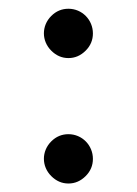

<svg xmlns="http://www.w3.org/2000/svg" viewBox="-20 -422 314 441"><path d="M137.2 -401.9C122.1 -401.9 108.9 -396.5 97.7 -385.3C75.2 -362.8 75.2 -328.1 97.7 -305.7C108.9 -294.4 122.1 -288.6 137.2 -288.6C152.3 -288.6 165.5 -294.4 176.8 -305.7C188 -316.9 193.4 -330.1 193.4 -345.2C193.4 -376.5 168.5 -401.9 137.2 -401.9ZM137.2 -113.8C122.1 -113.8 108.9 -108.4 97.7 -97.2C75.2 -74.7 75.2 -40 97.7 -17.6C108.9 -6.3 122.1 -0.5 137.2 -0.5C152.3 -0.5 165.5 -6.3 176.8 -17.6C188 -28.8 193.4 -42 193.4 -57.1C193.4 -88.4 168.5 -113.8 137.2 -113.8Z"/></svg>

Font: Sahel Light
Style: Regular
Weight: 300
Foundry: Saber Rastikerdar (saber.rastikerdar@gmail.com)
Version: Version 3.4.0